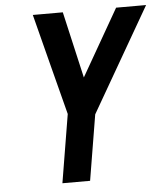

<svg xmlns="http://www.w3.org/2000/svg" viewBox="-53 -782 716 829"><g transform="rotate(-5 305.5 -367.5)"><path d="M184 0 233 -296 178 -509 120 -735H250L316 -447L481 -735H611L351 -284L304 0Z"/></g></svg>

Font: Iosevka SS04 Extended
Style: Bold Italic
Weight: 700
Width: 7
Italic angle: -9°
Monospace: yes
Designer: Belleve Invis
Foundry: Belleve Invis
Version: Version 19.0.0; ttfautohint (v1.8.4)